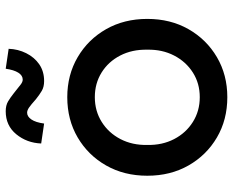

<svg xmlns="http://www.w3.org/2000/svg" viewBox="-90 -696 796 655"><g transform="rotate(-90 307.5 -368.0)"><path d="M36 -263Q36 -342 71 -403.5Q106 -465 166.5 -500.5Q227 -536 304 -536Q380 -536 440.5 -500.5Q501 -465 536 -403.5Q571 -342 571 -263Q571 -184 536 -122.5Q501 -61 440.5 -25.5Q380 10 304 10Q227 10 166.5 -25.5Q106 -61 71 -122.5Q36 -184 36 -263ZM466 -263Q467 -315 446 -355.5Q425 -396 388 -419Q351 -442 304 -442Q257 -442 219.5 -418.5Q182 -395 161 -354.5Q140 -314 141 -263Q140 -212 161 -171.5Q182 -131 219.5 -107.5Q257 -84 304 -84Q351 -84 388 -107.5Q425 -131 446 -171.5Q467 -212 466 -263ZM297 -643Q278 -660 268.5 -666.5Q259 -673 251 -673Q238 -673 228 -658.5Q218 -644 214 -615L146 -625Q148 -674 177.5 -710Q207 -746 256 -746Q276 -746 289.5 -738Q303 -730 318 -718Q338 -702 347 -695Q356 -688 364 -688Q378 -688 387.5 -703Q397 -718 401 -746L469 -736Q468 -704 454 -676Q440 -648 416 -631.5Q392 -615 359 -615Q339 -615 325.5 -623Q312 -631 297 -643Z"/></g></svg>

Font: Our Lexend
Style: Regular
Weight: 400
Designer: Bonnie Shaver-Troup, Thomas Jockin
Foundry: Lexend
Version: Version 1.007